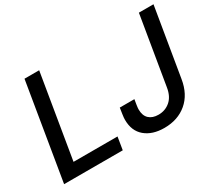

<svg xmlns="http://www.w3.org/2000/svg" viewBox="-136 -988 1401 1257"><g transform="rotate(-30 564.5 -359.5)"><path d="M32.7 0 153.3 -727.5H264.2L159.2 -95.7H491.7L476.1 0ZM786.6 9.8Q696.8 9.8 642.6 -35.6Q588.4 -81.1 588.4 -165Q588.4 -172.9 589.1 -181.9Q589.8 -190.9 592.3 -207.5Q594.7 -224.1 599.1 -252H709.5Q705.1 -226.1 702.9 -211.9Q700.7 -197.8 700.2 -190.9Q699.7 -184.1 699.7 -179.2Q699.7 -132.8 725.3 -108.6Q751 -84.5 796.4 -84.5Q847.7 -84.5 884.8 -116.5Q921.9 -148.4 932.1 -210.9L1018.1 -727.5H1128.4L1042.5 -211.4Q1025.4 -105.5 957 -47.9Q888.7 9.8 786.6 9.8Z"/></g></svg>

Font: Inter 18pt Medium
Style: Italic
Weight: 500
Italic angle: -9.3988°
Designer: Rasmus Andersson
Foundry: rsms
Version: Version 4.001;git-66647c0bb